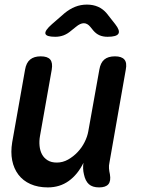

<svg xmlns="http://www.w3.org/2000/svg" viewBox="-20 -805 640 835"><path d="M411 10Q382 10 366.5 -4Q351 -18 345 -47Q342 -59 341.5 -72Q341 -85 343 -97Q318 -46 279 -18Q240 10 188 10Q145 10 112.5 -4.5Q80 -19 60 -45.5Q40 -72 33 -107.5Q26 -143 33 -186L89 -502Q94 -532 111 -546Q128 -560 157 -560Q187 -560 198.5 -546Q210 -532 205 -502L154 -214Q150 -192 152 -171Q154 -150 162.5 -134Q171 -118 187 -108Q203 -98 227 -98Q253 -98 276 -111Q299 -124 317.5 -143.5Q336 -163 348 -187Q360 -211 364 -234L412 -502Q417 -532 433.5 -546Q450 -560 480 -560Q509 -560 521 -546Q533 -532 527 -502L456 -98Q453 -85 454 -72.5Q455 -60 458 -47Q463 -18 451.5 -4Q440 10 411 10ZM220 -645Q181 -645 177.5 -658.5Q174 -672 206 -700L260 -747Q283 -766 307 -775.5Q331 -785 358 -785Q385 -785 406.5 -775.5Q428 -766 444 -747L481 -700Q503 -672 495 -658.5Q487 -645 448 -645Q428 -645 413 -651.5Q398 -658 386 -672L373 -688Q360 -704 344.5 -704Q329 -704 310 -688L290 -672Q274 -658 257 -651.5Q240 -645 220 -645Z"/></svg>

Font: Maple Mono NL SemiBold
Style: Italic
Weight: 600
Italic angle: -10°
Monospace: yes
Designer: subframe7536
Version: Version 7.000